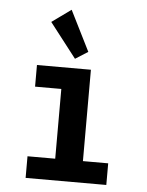

<svg xmlns="http://www.w3.org/2000/svg" viewBox="-51 -745 603 787"><g transform="rotate(5 250.0 -351.5)"><path d="M84 0V-89H198V-376H90V-465H312V-89H416V0ZM243 -504 133 -646 212 -703 295 -537Z"/></g></svg>

Font: Inconsolata
Style: Bold
Weight: 700
Monospace: yes
Designer: Raph Levien, Cyreal, Brenton Simpson
Foundry: Raph Levien, Cyreal, Google
Version: Version 3.100; ttfautohint (v1.8.4.7-5d5b)